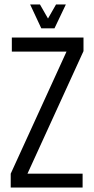

<svg xmlns="http://www.w3.org/2000/svg" viewBox="-20 -840 422 860"><path d="M354 -672V-611L103 -62H350V0H28V-62L278 -609H33V-672ZM165 -713 115 -820H159L195 -757L231 -820H275L224 -713Z"/></svg>

Font: Khand
Style: Regular
Weight: 400
Designer: Devanagari: Sanchit Sawaria, Jyotish Sonowal; Latin: Satya Rajpurohit
Foundry: Indian Type Foundry
Version: Version 1.100;PS 1.0;hotconv 1.0.78;makeotf.lib2.5.61930; tt